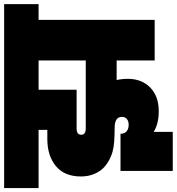

<svg xmlns="http://www.w3.org/2000/svg" viewBox="6 -798 869 944"><g transform="rotate(-90 441.0 -325.5)"><path d="M282.2 -338.9H616.2V-570.8H472.2V-383.8H280.8Q251 -383.8 251 -360.8Q251 -338.9 282.2 -338.9ZM616.2 0V-187H520Q525.9 -161.6 525.9 -131.8Q525.9 -64 483.2 -22Q440.4 20 367.2 20Q304.7 20 265.1 -4.9V88.9H73.2V-168H255.9Q255.9 -147.9 268.1 -137.9Q280.3 -127.9 299.8 -127.9Q318.4 -127.9 328.6 -137Q338.9 -146 338.9 -161.1Q338.9 -196.8 285.2 -196.8Q250.5 -196.8 215.8 -199.2Q191.9 -200.7 168.9 -206.8Q146 -212.9 123.3 -225.6Q100.6 -238.3 83.7 -256.3Q66.9 -274.4 56.4 -301.8Q45.9 -329.1 45.9 -362.8Q45.9 -443.4 96.7 -485.6Q147.5 -527.8 230 -527.8H274.9V-570.8H-11.2V-740.2H893.1V-570.8H815.9V0Z"/></g></svg>

Font: SVN-Poppins Black
Style: Regular
Weight: 900
Designer: Ninad Kale (Devanagari), Jonny Pinhorn (Latin)
Foundry: Indian Type Foundry
Version: Version 3.002 2017